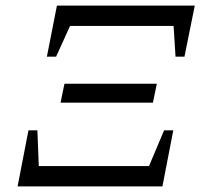

<svg xmlns="http://www.w3.org/2000/svg" viewBox="-20 -668 741 688"><path d="M148 -465 184 -648H678L641 -465H609L602 -575H231L181 -465ZM197 -300 211 -368H542L528 -300ZM43 0 82 -201H114L119 -73H514L568 -201H601L562 0Z"/></svg>

Font: Piazzolla
Style: Italic
Weight: 400
Italic angle: -11.3°
Designer: Juan Pablo del Peral
Foundry: Huerta Tipografica
Version: Version 1.330